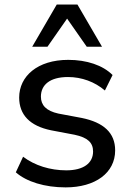

<svg xmlns="http://www.w3.org/2000/svg" viewBox="-20 -811 571 841"><path d="M267.6 9.8C397 9.8 484.4 -53.2 484.4 -152.3C484.4 -229.5 433.6 -274.9 337.9 -294.4L235.8 -313.5C182.1 -325.2 159.2 -350.6 159.2 -387.7C159.2 -439 198.2 -473.6 277.8 -473.6C337.9 -473.6 395 -452.6 439.5 -414.6L473.1 -482.4C430.2 -525.4 359.9 -548.8 278.8 -548.8C144.5 -548.8 64 -477.1 64 -383.8C64 -308.6 110.4 -259.3 204.1 -240.2L307.1 -220.7C364.3 -208.5 387.7 -186 387.7 -147.5C387.7 -96.2 345.7 -64.9 270.5 -64.9C199.7 -64.9 132.3 -85.9 81.1 -124.5L49.3 -56.2C95.7 -15.1 175.8 9.8 267.6 9.8ZM188 -606.4 273.9 -729.5 359.9 -606.4H426.8L319.3 -791H228.5L121.1 -606.4Z"/></svg>

Font: Winston
Style: Regular
Weight: 400
Designer: Vernon Adams, Kim Jin-seong, David Berlow, Cristiano Sobral
Foundry: The Winston Project Authors
Version: Version 3.004